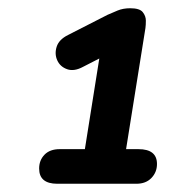

<svg xmlns="http://www.w3.org/2000/svg" viewBox="-20 -728 420 466"><path d="M119 -282Q75 -282 75 -319Q75 -339 88 -352.5Q101 -366 125 -366H186L221 -586L182 -566Q160 -554 143 -560Q126 -566 119 -581.5Q112 -597 117.5 -614.5Q123 -632 145 -643L241 -692Q252 -697 265.5 -702.5Q279 -708 296 -708Q319 -708 326.5 -698.5Q334 -689 334 -678Q334 -667 333 -660L286 -366H316Q361 -366 361 -330Q361 -310 347.5 -296Q334 -282 311 -282Z"/></svg>

Font: Nunito
Style: Bold Italic
Weight: 700
Italic angle: -9°
Designer: Vernon Adams
Foundry: Vernon Adams
Version: Version 3.601; ttfautohint (v1.8.2.53-6de2)